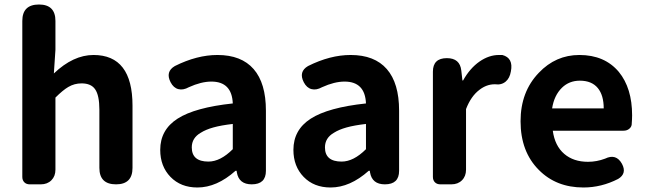

<svg xmlns="http://www.w3.org/2000/svg" viewBox="-20 -818 2867 852"><path d="M112 0Q97 0 88 -9Q79 -18 79 -33V-399V-725Q79 -798 153 -798Q226 -798 226 -725V-597L219 -492Q305 -574 395 -574Q568 -574 568 -349V-73Q568 0 495 0Q421 0 421 -73V-331Q421 -395 402 -422Q384 -448 342 -448Q310 -448 283 -432Q259 -418 226 -385V-65Q226 -36 208 -18Q190 0 161 0H152Z M856 14Q782 14 736.5 -33Q691 -80 691 -153Q691 -242 768 -291.5Q845 -341 1013 -359Q1009 -456 918 -456Q873 -456 818 -431Q793 -417 771.5 -422.5Q750 -428 737 -453Q713 -500 756 -525Q854 -574 945 -574Q1051 -574 1105.5 -511.5Q1160 -449 1160 -327V-245V-163V-60Q1160 0 1097 0Q1040 0 1031 -53L1030 -60H1025Q942 14 856 14ZM905 -101Q958 -101 1013 -156V-268Q961 -262 927 -252.5Q893 -243 871 -229Q831 -206 831 -164Q831 -101 905 -101Z M1447 14Q1373 14 1327.5 -33Q1282 -80 1282 -153Q1282 -242 1359 -291.5Q1436 -341 1604 -359Q1600 -456 1509 -456Q1464 -456 1409 -431Q1384 -417 1362.5 -422.5Q1341 -428 1328 -453Q1304 -500 1347 -525Q1445 -574 1536 -574Q1642 -574 1696.5 -511.5Q1751 -449 1751 -327V-245V-163V-60Q1751 0 1688 0Q1631 0 1622 -53L1621 -60H1616Q1533 14 1447 14ZM1496 -101Q1549 -101 1604 -156V-268Q1552 -262 1518 -252.5Q1484 -243 1462 -229Q1422 -206 1422 -164Q1422 -101 1496 -101Z M1934 0Q1919 0 1910 -9Q1901 -18 1901 -33V-280V-500Q1901 -560 1963 -560Q2021 -560 2027 -505L2032 -461H2035Q2065 -515 2108 -545Q2150 -574 2194 -574Q2202 -574 2209 -574Q2259 -561 2247 -501Q2242 -471 2224 -456Q2205 -440 2177 -444Q2176 -444 2175 -444Q2139 -444 2107 -419Q2070 -391 2048 -334V-65Q2048 -36 2030 -18Q2012 0 1983 0H1974Z M2569 14Q2448 14 2371 -64Q2290 -145 2290 -280Q2290 -411 2371 -495Q2446 -574 2551 -574Q2663 -574 2726 -499Q2785 -427 2785 -306Q2785 -290 2783 -264Q2781 -253 2771 -245.5Q2761 -238 2747 -238H2691H2605H2433Q2442 -171 2484 -135Q2525 -100 2589 -100Q2628 -100 2665 -114Q2714 -138 2740 -91Q2763 -48 2723 -24Q2649 14 2569 14ZM2430 -337H2544H2659Q2659 -395 2633 -427Q2606 -460 2553 -460Q2506 -460 2474 -429Q2439 -395 2430 -337Z"/></svg>

Font: GenSenRounded2 TW B
Style: Regular
Weight: 700
Version: Version 2.000;PS 2;hotconv 16.6.51;makeotf.lib2.5.65220 DEVE